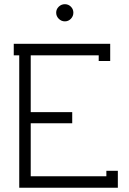

<svg xmlns="http://www.w3.org/2000/svg" viewBox="-20 -886 611 906"><path d="M257.3 -854.5Q269.5 -866.2 286.1 -866.2Q302.7 -866.2 314.5 -854.5Q326.2 -842.8 326.2 -826.2Q326.2 -809.6 314.5 -797.4Q302.7 -785.2 286.1 -785.2Q269.5 -785.2 257.3 -797.4Q245.1 -809.6 245.1 -826.2Q245.1 -842.8 257.3 -854.5ZM445.8 -625H125V-356.9H320.8V-304.2H125V-54.2H481.9V-80.1H536.1V0H70.8V-625H44.9V-679.2H500V-598.1H445.8Z"/></svg>

Font: Rawengulk
Style: Demibold
Weight: 600
Version: Version 0.92